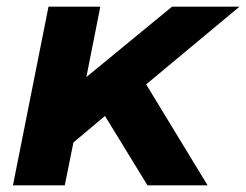

<svg xmlns="http://www.w3.org/2000/svg" viewBox="-20 -558 741 578"><path d="M420 -304 605 0H424L296 -209L201 -129L175 0H19L126 -538H282L240 -326L498 -538H701Z"/></svg>

Font: Montserrat Alternates
Style: Bold Italic
Weight: 700
Italic angle: -11.3°
Designer: Julieta Ulanovsky
Foundry: Julieta Ulanovsky
Version: Version 7.200